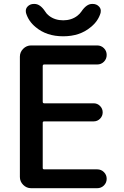

<svg xmlns="http://www.w3.org/2000/svg" viewBox="-20 -987 635 985"><path d="M113.3 -920.9Q112.3 -926.8 112.3 -930.7Q112.3 -943.4 121.1 -953.1Q133.8 -966.8 153.3 -966.8H157.2Q186.5 -966.8 211.9 -927.7Q218.8 -916 231.4 -906.2Q261.7 -882.8 304.2 -882.8Q346.7 -882.8 377 -906.2Q389.6 -916 397.5 -927.7Q423.8 -966.8 452.1 -966.8H456.1Q475.6 -966.8 488.3 -953.1Q497.1 -943.4 497.1 -931.6Q497.1 -926.8 496.1 -920.9Q483.4 -877.9 445.3 -847.7Q389.6 -800.8 304.2 -800.8Q218.8 -800.8 163.1 -847.7Q126 -877.9 113.3 -920.9ZM207 -656.2Q199.2 -656.2 199.2 -648.4V-464.8Q199.2 -457 207 -457H460.9Q479.5 -457 493.2 -443.4Q506.8 -429.7 506.8 -410.6Q506.8 -391.6 493.2 -377.9Q479.5 -364.3 460.9 -364.3H207Q199.2 -364.3 199.2 -357.4V-125Q199.2 -118.2 207 -118.2H478.5Q499 -118.2 513.2 -104Q527.3 -89.8 527.3 -69.8Q527.3 -49.8 513.2 -35.6Q499 -21.5 478.5 -21.5H139.6Q116.2 -21.5 99.1 -38.6Q82 -55.7 82 -79.1V-696.3Q82 -719.7 99.1 -736.8Q116.2 -753.9 139.6 -753.9H478.5Q499 -753.9 513.2 -739.7Q527.3 -725.6 527.3 -705.1Q527.3 -684.6 513.2 -670.4Q499 -656.2 478.5 -656.2Z"/></svg>

Font: Gen Jyuu Gothic Medium
Style: Regular
Weight: 500
Designer: [Source Han Sans]
Ryoko NISHIZUKA  (kana & ideographs); Paul D. Hunt (Latin, Greek & Cyrillic); Wenlong ZHANG  (bopomofo
Version: Version 1.002.20150607